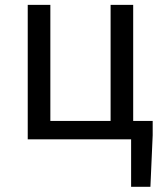

<svg xmlns="http://www.w3.org/2000/svg" viewBox="-20 -563 659 776"><path d="M509.9 192.1H587.9L597.1 -16.5V-74.3H518.3V-543.4H427V-74.3H183.5V-543.4H92.1V0H509.9Z"/></svg>

Font: Source Han Sans JP VF
Style: Regular
Weight: 250
Designer: Ryoko NISHIZUKA 西塚涼子 (kana, bopomofo & ideographs); Paul D. Hunt (Latin, Greek & Cyrillic); Sandoll Communications 산돌커뮤니
Foundry: Adobe
Version: Version 2.004;hotconv 1.0.118;makeotfexe 2.5.65603